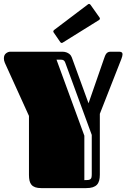

<svg xmlns="http://www.w3.org/2000/svg" viewBox="-20 -967 650 987"><path d="M128.9 -371.1 4.9 -644Q2 -650.9 1 -656.2Q0 -661.6 0 -667Q0 -684.1 10.7 -692.6Q21.5 -701.2 33.2 -701.2H299.8Q312 -701.2 320.8 -698Q329.6 -694.8 335.4 -690.4Q341.3 -686 344.5 -680.9Q347.7 -675.8 349.1 -671.9L435.1 -436L513.2 -661.1Q516.1 -669.4 518.8 -676.8Q521.5 -684.1 525.1 -689.5Q528.8 -694.8 534.2 -698Q539.6 -701.2 548.3 -701.2H593.3Q600.1 -701.2 605 -698.2Q609.9 -695.3 609.9 -688.5Q609.9 -679.2 604 -664.1L493.2 -381.8V-68.4Q493.2 -51.3 489.7 -38.6Q486.3 -25.9 478.3 -17.3Q470.2 -8.8 456.8 -4.4Q443.4 0 422.9 0H192.4Q173.3 0 161.1 -4.4Q148.9 -8.8 141.8 -17.1Q134.8 -25.4 131.8 -38.1Q128.9 -50.8 128.9 -67.9ZM413.6 -41Q425.3 -41 432.6 -41.7Q439.9 -42.5 444.3 -45.7Q448.7 -48.8 450.2 -54.9Q451.7 -61 451.7 -72.3V-273.4L315.4 -645Q312.5 -653.3 307.4 -656.7Q302.2 -660.2 293.9 -660.2H270.5L413.6 -269.5ZM304.2 -749Q302.2 -748 300.8 -747.1Q299.3 -746.1 297.9 -746.1Q292.5 -746.1 289.6 -751L256.8 -798.8Q253.9 -802.2 253.9 -805.7Q253.9 -809.1 258.3 -813L431.2 -943.8Q434.6 -946.8 438 -946.8Q441.4 -946.8 445.3 -942.4L490.2 -878.9Q493.7 -875 493.7 -871.6Q493.7 -867.2 489.3 -864.3Z"/></svg>

Font: Fascinate Inline
Style: Regular
Weight: 900
Designer: Astigmatic (AOETI)
Foundry: Astigmatic (AOETI)
Version: Version 1.000